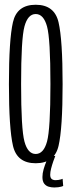

<svg xmlns="http://www.w3.org/2000/svg" viewBox="-20 -700 312 828"><path d="M134 4Q215 4 232.5 -71Q250 -146 250 -337.5Q250 -528 232.5 -603.8Q215 -679.5 134 -679.5Q53 -679.5 35.8 -604.2Q18.5 -529 18.5 -337.5Q18.5 -146 36 -71Q53.5 4 134 4ZM134 -36Q100 -36 85.5 -89.5Q71 -143 71 -337.5Q71 -532.5 85.5 -586Q100 -639.5 134 -639.5Q168 -639.5 182.8 -586Q197.5 -532.5 197.5 -337.5Q197.5 -143 182.8 -89.5Q168 -36 134 -36ZM214 108.5Q222.5 108.5 230.8 107.5Q239 106.5 244.8 104.8Q250.5 103 252.5 102L250 71Q248.5 72 243.5 73.5Q238.5 75 232.2 76Q226 77 220 77Q209 77 202.8 71.8Q196.5 66.5 196.5 53.5Q196.5 42 200.5 26.5Q204.5 11 209.8 -4.2Q215 -19.5 218.5 -27.5H190Q186.5 -19.5 180 -4Q173.5 11.5 168.2 29.5Q163 47.5 163 63.5Q163 82 170.5 91.8Q178 101.5 189.5 105Q201 108.5 214 108.5Z"/></svg>

Font: Anybody ExtraCondensed Light
Style: Regular
Weight: 300
Width: 2
Version: Version 1.113;gftools[0.9.25]